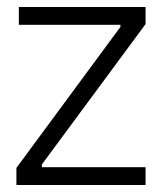

<svg xmlns="http://www.w3.org/2000/svg" viewBox="-20 -530 464 550"><path d="M27 0V-49L325 -453V-459H34V-510H397V-461L100 -59V-51H397V0Z"/></svg>

Font: Bricolage Grotesque 48pt ExtraLight
Style: Regular
Weight: 200
Designer: Mathieu Triay
Foundry: Atelier Triay
Version: Version 1.000; ttfautohint (v1.8.4.7-5d5b);gftools[0.9.32]